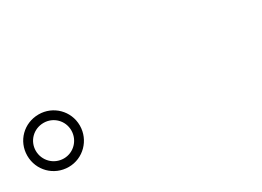

<svg xmlns="http://www.w3.org/2000/svg" viewBox="-21 -1110 1041 763"><g transform="rotate(-30 500.0 -728.5)"><path d="M145 -608C211 -608 265 -662 265 -729C265 -796 211 -849 145 -849C77 -849 24 -796 24 -729C24 -662 77 -608 145 -608ZM145 -810C190 -810 226 -774 226 -729C226 -684 190 -647 145 -647C99 -647 63 -684 63 -729C63 -774 99 -810 145 -810Z"/></g></svg>

Font: Source Han Serif CN SemiBold
Style: Regular
Weight: 600
Designer: Ryoko NISHIZUKA 西塚涼子 (kana & ideographs); Frank Grießhammer (Latin, Greek & Cyrillic); Wenlong ZHANG 张文龙 (bopomofo); San
Foundry: Adobe Systems Incorporated
Version: Version 1.000;PS 1;hotconv 16.6.53;makeotf.lib2.5.65590